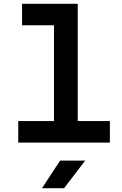

<svg xmlns="http://www.w3.org/2000/svg" viewBox="-20 -750 640 1010"><path d="M76 0V-113H264V-617H96V-730H389V-113H558V0ZM201 240 296 95H428L317 240Z"/></svg>

Font: Tiny
Style: Bold
Weight: 700
Monospace: yes
Designer: Philipp Nurullin, Konstantin Bulenkov
Foundry: JetBrains
Version: Version 2.251; ttfautohint (v1.8.4.7-5d5b)